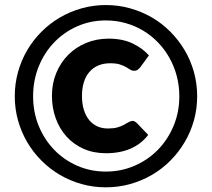

<svg xmlns="http://www.w3.org/2000/svg" viewBox="-20 -754 861 780"><path d="M517.5 -263Q523 -263 527.8 -260.2Q532.5 -257.5 536.5 -253.5L582 -206Q554.5 -169.5 511.2 -150.5Q468 -131.5 410.5 -131.5Q360 -131.5 319.5 -149.5Q279 -167.5 250.5 -199Q222 -230.5 206.5 -273Q191 -315.5 191 -364.5Q191 -415.5 208.8 -458Q226.5 -500.5 257.5 -531.5Q288.5 -562.5 330.5 -579.8Q372.5 -597 421 -597Q477.5 -597 518 -577.8Q558.5 -558.5 585 -529L549 -479.5Q545.5 -475.5 539.8 -471Q534 -466.5 525.5 -466.5Q516 -466.5 508.8 -471.2Q501.5 -476 491.5 -481.8Q481.5 -487.5 466.8 -492.2Q452 -497 428 -497Q400 -497 378.8 -487.8Q357.5 -478.5 342.8 -461.2Q328 -444 320.5 -419.5Q313 -395 313 -364.5Q313 -332 320.8 -307.5Q328.5 -283 342.5 -266Q356.5 -249 375.8 -240.5Q395 -232 417.5 -232Q441.5 -232 456.2 -236.2Q471 -240.5 481.2 -245.8Q491.5 -251 499.2 -256Q507 -261 517.5 -263ZM40 -363Q40 -414 53.2 -461.5Q66.5 -509 90.5 -550Q114.5 -591 148.5 -625Q182.5 -659 223.5 -683Q264.5 -707 311.8 -720.2Q359 -733.5 410 -733.5Q461 -733.5 508.5 -720.2Q556 -707 597.2 -683Q638.5 -659 672.2 -625Q706 -591 730.2 -550Q754.5 -509 767.8 -461.5Q781 -414 781 -363Q781 -312 767.8 -264.8Q754.5 -217.5 730.2 -176.5Q706 -135.5 672.2 -101.5Q638.5 -67.5 597.2 -43.5Q556 -19.5 508.5 -6.2Q461 7 410 7Q359 7 311.8 -6.2Q264.5 -19.5 223.5 -43.5Q182.5 -67.5 148.5 -101.5Q114.5 -135.5 90.5 -176.5Q66.5 -217.5 53.2 -264.8Q40 -312 40 -363ZM114.5 -363Q114.5 -298.5 137.2 -242.8Q160 -187 199.8 -145.8Q239.5 -104.5 293.5 -80.8Q347.5 -57 410 -57Q472.5 -57 527 -80.8Q581.5 -104.5 621.8 -145.8Q662 -187 685.2 -242.8Q708.5 -298.5 708.5 -363Q708.5 -406 698 -445.5Q687.5 -485 668.2 -519.2Q649 -553.5 622 -581.5Q595 -609.5 561.8 -629.5Q528.5 -649.5 490 -660.2Q451.5 -671 410 -671Q347.5 -671 293.5 -647Q239.5 -623 199.8 -581.5Q160 -540 137.2 -483.8Q114.5 -427.5 114.5 -363Z"/></svg>

Font: LatoLatin Heavy
Style: Regular
Weight: 800
Designer: Lukasz Dziedzic with Adam Twardoch and Botio Nikoltchev
Foundry: tyPoland Lukasz Dziedzic
Version: Version 2.015; 2015-08-06; http://www.latofonts.com/